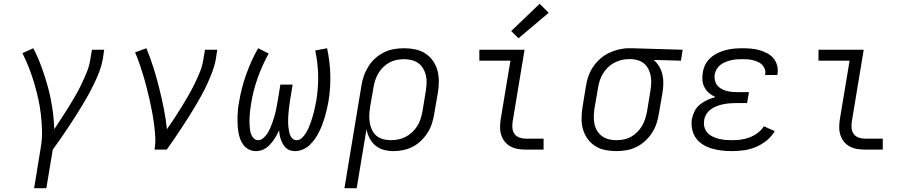

<svg xmlns="http://www.w3.org/2000/svg" viewBox="-20 -794 4840 1019"><path d="M161 205 196 -9Q204 -54 203 -98.5Q202 -143 197 -186.5Q192 -230 182.5 -272Q173 -314 161 -354.5Q149 -395 133.5 -434.5Q118 -474 99 -512L157 -538Q182 -489 201 -437Q220 -385 234.5 -331.5Q249 -278 257.5 -222Q266 -166 268 -108Q287 -137 306.5 -167Q326 -197 344.5 -226.5Q363 -256 380.5 -286.5Q398 -317 413 -348.5Q428 -380 441 -412Q454 -444 459 -477L468 -530H533L525 -477Q519 -445 507 -413.5Q495 -382 480 -351Q465 -320 448.5 -290Q432 -260 414 -230.5Q396 -201 377.5 -172Q359 -143 339.5 -114Q320 -85 300.5 -56.5Q281 -28 260 0L226 205Z M800 0Q806 -34 804 -68Q802 -102 797.5 -135.5Q793 -169 787 -201.5Q781 -234 773.5 -266Q766 -298 758 -330Q750 -362 740.5 -393Q731 -424 720.5 -455Q710 -486 697 -516L757 -538Q778 -487 794.5 -434.5Q811 -382 824.5 -328Q838 -274 849 -219.5Q860 -165 866 -108Q886 -137 905.5 -166.5Q925 -196 943.5 -226Q962 -256 979.5 -286.5Q997 -317 1012.5 -348.5Q1028 -380 1041 -412Q1054 -444 1059 -477L1068 -530H1133L1125 -477Q1119 -445 1107 -413.5Q1095 -382 1081 -351Q1067 -320 1050.5 -290Q1034 -260 1016.5 -230.5Q999 -201 980.5 -172Q962 -143 943 -114Q924 -85 904.5 -56.5Q885 -28 865 0Z M1338 8Q1319 8 1301.5 -0.5Q1284 -9 1272.5 -24Q1261 -39 1254.5 -57Q1248 -75 1245 -94.5Q1242 -114 1241 -133.5Q1240 -153 1240.5 -173.5Q1241 -194 1243 -214Q1245 -234 1249 -254Q1255 -290 1264.5 -327Q1274 -364 1287 -400Q1300 -436 1315.5 -470.5Q1331 -505 1350 -538L1406 -510Q1389 -479 1374.5 -447Q1360 -415 1348 -381.5Q1336 -348 1327 -313.5Q1318 -279 1313 -245Q1311 -234 1309.5 -223Q1308 -212 1307 -201Q1306 -190 1305 -179Q1304 -168 1304 -156.5Q1304 -145 1304.5 -134.5Q1305 -124 1306 -113Q1307 -102 1309.5 -92Q1312 -82 1317 -72.5Q1322 -63 1330.5 -56.5Q1339 -50 1350 -50Q1365 -50 1378 -61.5Q1391 -73 1399.5 -86.5Q1408 -100 1414.5 -115Q1421 -130 1426 -144.5Q1431 -159 1435.5 -174Q1440 -189 1443.5 -204Q1447 -219 1449.5 -234.5Q1452 -250 1455 -265L1468 -345H1533L1520 -265Q1518 -253 1516.5 -241Q1515 -229 1513.5 -217Q1512 -205 1511 -192.5Q1510 -180 1509.5 -168Q1509 -156 1509 -144.5Q1509 -133 1510.5 -121Q1512 -109 1514 -97.5Q1516 -86 1520.5 -75.5Q1525 -65 1533.5 -57.5Q1542 -50 1554 -50Q1570 -50 1582 -61.5Q1594 -73 1602.5 -86.5Q1611 -100 1617.5 -114.5Q1624 -129 1629 -143.5Q1634 -158 1638.5 -173Q1643 -188 1646.5 -202.5Q1650 -217 1653 -232Q1656 -247 1659 -262Q1670 -329 1668.5 -395Q1667 -461 1653 -526L1716 -538Q1731 -468 1733 -397.5Q1735 -327 1723 -254Q1719 -234 1714.5 -213.5Q1710 -193 1704 -173Q1698 -153 1690.5 -133Q1683 -113 1673.5 -94Q1664 -75 1651.5 -57Q1639 -39 1623 -24Q1607 -9 1586.5 -0.5Q1566 8 1546 8Q1532 8 1519.5 4Q1507 0 1498 -8.5Q1489 -17 1482.5 -28Q1476 -39 1471.5 -51Q1467 -63 1464.5 -76Q1462 -89 1461 -102Q1455 -89 1448 -76Q1441 -63 1432.5 -51Q1424 -39 1414 -28Q1404 -17 1392 -8.5Q1380 0 1366 4Q1352 8 1338 8Z M1808 205 1898 -338Q1902 -365 1911 -391Q1920 -417 1935 -441Q1950 -465 1971.5 -484.5Q1993 -504 2018.5 -516.5Q2044 -529 2071.5 -533.5Q2099 -538 2125 -538Q2155 -538 2184 -532Q2213 -526 2237 -510.5Q2261 -495 2277.5 -471.5Q2294 -448 2301.5 -420.5Q2309 -393 2309 -362.5Q2309 -332 2304 -302L2285 -192Q2281 -166 2273 -140.5Q2265 -115 2250.5 -91.5Q2236 -68 2215.5 -48Q2195 -28 2171 -15.5Q2147 -3 2120.5 2.5Q2094 8 2068 8Q2041 8 2016 1Q1991 -6 1972 -22Q1953 -38 1941.5 -60.5Q1930 -83 1925 -108L1873 205ZM2053 -50Q2074 -50 2094 -54Q2114 -58 2132.5 -67.5Q2151 -77 2167 -92Q2183 -107 2194.5 -125Q2206 -143 2212 -162.5Q2218 -182 2222 -202L2240 -312Q2243 -332 2244 -353Q2245 -374 2240.5 -393.5Q2236 -413 2226 -430Q2216 -447 2200.5 -458.5Q2185 -470 2165 -475Q2145 -480 2124 -480Q2105 -480 2085 -476Q2065 -472 2046.5 -462Q2028 -452 2013 -437Q1998 -422 1987.5 -404Q1977 -386 1971 -367Q1965 -348 1962 -329L1944 -225Q1941 -204 1940 -183Q1939 -162 1942.5 -142Q1946 -122 1954.5 -104Q1963 -86 1978 -73.5Q1993 -61 2012.5 -55.5Q2032 -50 2053 -50Z M2771 0Q2749 0 2728.5 -3.5Q2708 -7 2690 -16.5Q2672 -26 2659.5 -41.5Q2647 -57 2640.5 -76.5Q2634 -96 2634 -117Q2634 -138 2637 -159L2689 -472H2524V-530H2764L2701 -150Q2698 -132 2699.5 -114.5Q2701 -97 2710.5 -83.5Q2720 -70 2736.5 -64Q2753 -58 2771 -58H2865V0ZM2732 -591 2693 -629 2844 -774 2892 -726Z M3250 8Q3220 8 3191 2Q3162 -4 3138 -19.5Q3114 -35 3097.5 -58.5Q3081 -82 3073.5 -109.5Q3066 -137 3066.5 -167.5Q3067 -198 3072 -228L3090 -338Q3094 -364 3103 -390Q3112 -416 3128 -439.5Q3144 -463 3165.5 -482Q3187 -501 3212 -513Q3237 -525 3264 -531.5Q3291 -538 3317 -538Q3321 -538 3325 -538Q3329 -538 3333 -538L3603 -530L3594 -472L3449 -476Q3466 -462 3478 -442Q3490 -422 3495.5 -399Q3501 -376 3500.5 -351.5Q3500 -327 3496 -302L3477 -192Q3473 -165 3464.5 -139Q3456 -113 3440.5 -89Q3425 -65 3403.5 -45.5Q3382 -26 3356.5 -13.5Q3331 -1 3304 3.5Q3277 8 3250 8ZM3251 -50Q3271 -50 3291 -54Q3311 -58 3329 -68Q3347 -78 3362 -93Q3377 -108 3387.5 -126Q3398 -144 3404 -163Q3410 -182 3414 -202L3432 -312Q3435 -331 3436 -350.5Q3437 -370 3434 -388.5Q3431 -407 3423 -424Q3415 -441 3402 -453.5Q3389 -466 3371 -472.5Q3353 -479 3334 -480H3323Q3321 -480 3318.5 -480Q3316 -480 3313 -480Q3294 -480 3274.5 -474.5Q3255 -469 3237.5 -459.5Q3220 -450 3205 -435Q3190 -420 3179.5 -402.5Q3169 -385 3163 -366.5Q3157 -348 3154 -328L3135 -218Q3132 -198 3131.5 -177Q3131 -156 3135 -136.5Q3139 -117 3149 -100Q3159 -83 3175 -71.5Q3191 -60 3210.5 -55Q3230 -50 3251 -50Z M3865 8Q3838 8 3811 5Q3784 2 3758.5 -5.5Q3733 -13 3711 -26.5Q3689 -40 3674 -60.5Q3659 -81 3653.5 -108Q3648 -135 3652 -162Q3656 -183 3666.5 -204Q3677 -225 3695 -239.5Q3713 -254 3734.5 -263.5Q3756 -273 3777 -279Q3759 -287 3744 -299.5Q3729 -312 3719.5 -329.5Q3710 -347 3708 -367.5Q3706 -388 3710 -409Q3713 -431 3723.5 -451.5Q3734 -472 3751.5 -487.5Q3769 -503 3790 -513Q3811 -523 3833 -528.5Q3855 -534 3876.5 -536Q3898 -538 3920 -538Q3943 -538 3966 -536Q3989 -534 4010 -528Q4031 -522 4050.5 -512Q4070 -502 4084 -486Q4098 -470 4104 -448Q4110 -426 4107 -404Q4106 -402 4106 -399.5Q4106 -397 4105 -396H4040Q4041 -397 4041 -398Q4041 -399 4041 -400Q4044 -414 4039 -427.5Q4034 -441 4024.5 -450.5Q4015 -460 4002.5 -465.5Q3990 -471 3976.5 -474.5Q3963 -478 3949 -479Q3935 -480 3920 -480Q3905 -480 3890.5 -479Q3876 -478 3861 -474.5Q3846 -471 3831.5 -465.5Q3817 -460 3804.5 -450.5Q3792 -441 3784 -427.5Q3776 -414 3773 -399Q3771 -384 3774 -369Q3777 -354 3785.5 -342.5Q3794 -331 3807 -323.5Q3820 -316 3834 -312Q3848 -308 3863.5 -306.5Q3879 -305 3894 -305H3955L3945 -247H3885Q3868 -247 3851 -245.5Q3834 -244 3817 -240.5Q3800 -237 3783.5 -230.5Q3767 -224 3752.5 -213.5Q3738 -203 3728.5 -187Q3719 -171 3717 -155Q3714 -137 3718.5 -119.5Q3723 -102 3734.5 -89.5Q3746 -77 3761.5 -69.5Q3777 -62 3794 -57.5Q3811 -53 3829 -51.5Q3847 -50 3865 -50Q3888 -50 3911.5 -53Q3935 -56 3957.5 -64.5Q3980 -73 4000.5 -88Q4021 -103 4034 -124L4092 -98Q4075 -69 4048 -47.5Q4021 -26 3990.5 -13.5Q3960 -1 3928.5 3.5Q3897 8 3865 8Z M4571 0Q4549 0 4528.5 -3.5Q4508 -7 4490 -16.5Q4472 -26 4459.5 -41.5Q4447 -57 4440.5 -76.5Q4434 -96 4434 -117Q4434 -138 4437 -159L4489 -472H4324V-530H4564L4501 -150Q4498 -132 4499.5 -114.5Q4501 -97 4510.5 -83.5Q4520 -70 4536.5 -64Q4553 -58 4571 -58H4665V0Z"/></svg>

Font: Iosevka Curly Slab LtEx
Style: Italic
Weight: 300
Width: 7
Italic angle: -9°
Monospace: yes
Designer: Belleve Invis
Foundry: Belleve Invis
Version: Version 11.1.0; ttfautohint (v1.8.3)